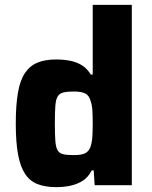

<svg xmlns="http://www.w3.org/2000/svg" viewBox="-20 -763 625 791"><path d="M212 8Q168 8 136 -4Q104 -16 84 -45.5Q64 -75 54.5 -126Q45 -177 45 -254Q45 -330 54 -381.5Q63 -433 83 -462.5Q103 -492 134.5 -505Q166 -518 211 -518Q241 -518 267.5 -513Q294 -508 316 -495Q338 -482 354 -456H362V-743H523V0H370L366 -61H358Q343 -32 319.5 -17.5Q296 -3 268.5 2.5Q241 8 212 8ZM284 -124Q315 -124 330.5 -131.5Q346 -139 353 -159Q359 -177 360.5 -200.5Q362 -224 362 -255Q362 -286 360.5 -309Q359 -332 353 -348Q347 -370 331 -378Q315 -386 284 -386Q257 -386 241 -382Q225 -378 217.5 -365.5Q210 -353 208 -327Q206 -301 206 -255Q206 -209 208 -182.5Q210 -156 217.5 -143.5Q225 -131 241 -127.5Q257 -124 284 -124Z"/></svg>

Font: Saira Thin
Style: Bold
Weight: 700
Version: Version 1.101